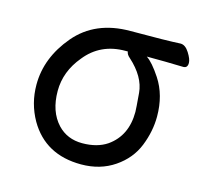

<svg xmlns="http://www.w3.org/2000/svg" viewBox="-81 -581 735 694"><g transform="rotate(15 286.0 -233.5)"><path d="M278 24Q144 24 82 -83Q48 -143 48 -213Q48 -314 121.5 -401Q195 -488 326 -488Q462 -488 513 -491Q531 -491 545.5 -468Q560 -445 560 -431Q560 -412 544 -412Q477 -414 407 -414Q430 -399 461 -352Q499 -294 499 -214Q499 -159 477 -103.5Q455 -48 402 -12Q349 24 278 24ZM355 -76Q419 -121 419 -210Q419 -221 414 -280Q409 -339 349 -393Q337 -403 336 -414H327Q234 -414 179 -345Q128 -284 128 -211Q128 -134 170 -89Q206 -51 262 -51Q318 -51 355 -76Z"/></g></svg>

Font: LXGW WenKai TC
Style: Bold
Weight: 700
Designer: LXGW / Fontworks Inc.
Foundry: LXGW / Fontworks Inc.
Version: Version 1.330;April 28, 2024